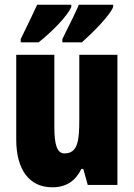

<svg xmlns="http://www.w3.org/2000/svg" viewBox="-20 -786 569 816"><path d="M461 -756V-766H315C305 -741 281 -692 245 -620V-606H328C374 -647 445 -718 461 -756ZM283 -756V-766H138C127 -742 104 -693 68 -620V-606H144C201 -651 265 -716 283 -756ZM479 -553H317V-280C317 -191 312 -134 254 -134C222 -134 211 -172 211 -246V-553H49V-193C49 -64 105 10 202 10C261 10 300 -16 326 -68H334L353 0H479Z"/></svg>

Font: Noto Sans Myanmar ExtraCondensed Black
Style: Regular
Weight: 900
Width: 2
Designer: Monotype Design Team
Foundry: Monotype Imaging Inc.
Version: Version 2.107